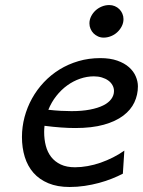

<svg xmlns="http://www.w3.org/2000/svg" viewBox="-20 -728 566 760"><path d="M351.6 -425.8Q324.2 -425.8 297.1 -416.5Q270 -407.2 246.1 -389.9Q222.2 -372.6 202.9 -348.1Q183.6 -323.7 171.4 -293.5Q197.8 -290.5 220.5 -289.3Q243.2 -288.1 263.2 -288.1Q304.7 -288.1 336.2 -294.2Q367.7 -300.3 388.7 -310.8Q409.7 -321.3 420.4 -335.9Q431.2 -350.6 431.2 -367.7Q431.2 -380.4 425 -391.1Q418.9 -401.9 408.4 -409.4Q397.9 -417 383.3 -421.4Q368.7 -425.8 351.6 -425.8ZM466.3 -40.5Q446.8 -30.3 422.9 -20.8Q398.9 -11.2 371.8 -3.9Q344.7 3.4 315.2 7.8Q285.6 12.2 255.4 12.2Q207 12.2 171.4 -2.7Q135.7 -17.6 112.5 -43.9Q89.4 -70.3 78.1 -106.7Q66.9 -143.1 66.9 -185.5Q66.9 -225.6 77.1 -264.4Q87.4 -303.2 106.7 -338.1Q126 -373 153.6 -402.3Q181.2 -431.6 215.6 -452.9Q250 -474.1 290.8 -486.1Q331.5 -498 377 -498Q416 -498 444.3 -488Q472.7 -478 490.7 -461.9Q508.8 -445.8 517.3 -425.8Q525.9 -405.8 525.9 -386.2Q525.9 -353 512 -323Q498 -293 468 -270.3Q438 -247.6 391.1 -234.4Q344.2 -221.2 277.8 -221.2Q225.1 -221.2 156.2 -230Q154.8 -217.3 154.8 -205.1Q154.8 -176.3 161.4 -150.9Q168 -125.5 182.6 -106.7Q197.3 -87.9 220.5 -76.9Q243.7 -65.9 276.9 -65.9Q301.3 -65.9 327.1 -70.6Q353 -75.2 378.2 -84Q403.3 -92.8 427.5 -105Q451.7 -117.2 472.2 -131.8ZM334 -635.3Q334 -649.9 340.6 -663.1Q347.2 -676.3 357.9 -686.3Q368.7 -696.3 382.8 -702.1Q397 -708 412.6 -708Q424.3 -708 434.6 -703.6Q444.8 -699.2 452.4 -691.7Q460 -684.1 464.4 -673.8Q468.8 -663.6 468.8 -652.3Q468.8 -637.7 462.2 -624.5Q455.6 -611.3 444.8 -601.1Q434.1 -590.8 419.7 -585Q405.3 -579.1 390.1 -579.1Q378.4 -579.1 368.2 -583.7Q357.9 -588.4 350.3 -595.9Q342.8 -603.5 338.4 -613.8Q334 -624 334 -635.3Z"/></svg>

Font: Andika New Basic
Style: Italic
Weight: 400
Italic angle: -14°
Designer: Victor Gaultney, Annie Olsen, Julie Remington, Don Collingsworth, Eric Hays
Foundry: SIL International
Version: Version 5.500